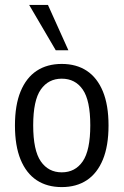

<svg xmlns="http://www.w3.org/2000/svg" viewBox="-20 -757 506 786"><path d="M232.8 8.9Q172.8 8.9 130.1 -19.3Q87.5 -47.5 64.3 -103.7Q41.2 -159.9 41.2 -243.4Q41.2 -326.7 64.3 -382.8Q87.5 -438.9 130.1 -467.1Q172.8 -495.3 232.8 -495.3Q292.7 -495.3 335.4 -467.1Q378 -438.9 401.2 -382.8Q424.3 -326.7 424.3 -243.4Q424.3 -159.9 401.2 -103.7Q378 -47.5 335.4 -19.3Q292.7 8.9 232.8 8.9ZM232.8 -51.5Q287.9 -51.5 318.7 -96.5Q349.6 -141.5 349.6 -243.9Q349.6 -346.1 318.7 -390.5Q287.9 -434.9 232.8 -434.9Q178.1 -434.9 147 -390.5Q115.9 -346.1 115.9 -243.9Q115.9 -141.5 147 -96.5Q178.1 -51.5 232.8 -51.5ZM208.2 -551.3 99.4 -736.8H176.3L259.9 -551.3Z"/></svg>

Font: Nunito Sans 12pt ExtraLight Condensed
Style: Regular
Weight: 200
Width: 3
Version: Version 3.101;gftools[0.9.27]